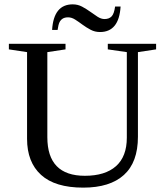

<svg xmlns="http://www.w3.org/2000/svg" viewBox="-20 -857 762 887"><path d="M565.9 -616.2 478 -628.9V-654.8H701.2V-628.9L617.2 -616.2V-225.1Q617.2 -107.4 552.5 -48.8Q487.8 9.8 364.7 9.8Q234.4 9.8 169.7 -49.1Q105 -107.9 105 -215.8V-616.2L21 -628.9V-654.8H282.7V-628.9L198.7 -616.2V-223.1Q198.7 -44.9 372.1 -44.9Q465.8 -44.9 515.9 -89.4Q565.9 -133.8 565.9 -221.2ZM441.9 -709Q418.5 -709 398.7 -719.5Q378.9 -730 361.3 -742.9Q343.8 -755.9 327.4 -766.4Q311 -776.9 294.9 -776.9Q279.3 -776.9 269.8 -771Q260.3 -765.1 254.9 -754.2Q249.5 -743.2 246.1 -718.8H220.7Q228 -836.9 315.9 -836.9Q339.4 -836.9 359.1 -826.4Q378.9 -815.9 396.7 -803Q414.6 -790 430.9 -779.5Q447.3 -769 462.9 -769Q483.9 -769 495.6 -781.2Q507.3 -793.5 511.7 -826.7H537.1Q529.8 -709 441.9 -709Z"/></svg>

Font: Times New Roman
Style: Regular
Weight: 400
Designer: Steve Matteson
Foundry: Ascender Corporation
Version: Version 2.00.3